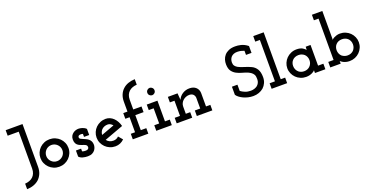

<svg xmlns="http://www.w3.org/2000/svg" viewBox="-30 -1594 4996 2581"><g transform="rotate(-20 2468.0 -303.5)"><path d="M207 82Q175 111 130.5 127Q86 143 35 144V65Q69 63 98.5 52Q128 41 149 21Q169 2 181 -27Q193 -56 193 -93V-621H35V-700H276V-90Q276 -34 257.5 9Q239 52 207 82Z M689 -49Q662 -22 625 -6.5Q588 9 546 9Q504 9 467.5 -6.5Q431 -22 404 -49Q377 -76 361.5 -111.5Q346 -147 346 -188Q346 -228 361.5 -264Q377 -300 404 -326.5Q431 -353 467.5 -368.5Q504 -384 546 -384Q588 -384 625 -368.5Q662 -353 689 -326.5Q716 -300 731.5 -264Q747 -228 747 -188Q747 -147 731.5 -111.5Q716 -76 689 -49ZM463 -106Q478 -90 499 -81Q520 -72 544 -72Q568 -72 589 -81Q610 -90 626 -105.5Q642 -121 651 -142Q660 -163 660 -187Q660 -211 651 -232Q642 -253 626 -269Q610 -285 589 -294Q568 -303 544 -303Q520 -303 499 -294Q478 -285 462.5 -269Q447 -253 438 -232Q429 -211 429 -187Q429 -163 438 -142Q447 -121 463 -106Z M1058 -37Q1044 -18 1019 -5Q994 8 954 8Q917 8 883 -1.5Q849 -11 829 -33V-120H903V-81Q915 -76 926.5 -74.5Q938 -73 955 -73Q963 -73 971.5 -75Q980 -77 987 -82Q992 -86 995.5 -92.5Q999 -99 999 -109Q999 -127 988.5 -136.5Q978 -146 960 -152Q943 -159 922 -165.5Q901 -172 882 -184Q864 -195 852 -216Q840 -237 840 -272Q840 -303 852 -324Q864 -345 882 -358Q900 -372 921 -378Q942 -384 959 -384Q969 -384 983.5 -382Q998 -380 1013 -375Q1028 -370 1042.5 -362Q1057 -354 1068 -342V-255H994V-298Q986 -300 979 -301.5Q972 -303 964 -303Q953 -303 945 -300.5Q937 -298 932 -294Q927 -289 925 -282.5Q923 -276 924 -268Q926 -256 939 -248.5Q952 -241 970 -234Q987 -227 1007 -218Q1027 -209 1044 -196Q1061 -182 1072 -161.5Q1083 -141 1083 -110Q1083 -96 1077.5 -76Q1072 -56 1058 -37Z M1476 -44Q1451 -19 1419 -5Q1387 9 1349 9Q1307 9 1270.5 -6.5Q1234 -22 1207 -49Q1180 -76 1164.5 -111.5Q1149 -147 1149 -188Q1149 -228 1164.5 -264Q1180 -300 1207 -326.5Q1234 -353 1270.5 -368.5Q1307 -384 1349 -384Q1380 -384 1408.5 -371.5Q1437 -359 1459.5 -337Q1482 -315 1499 -284.5Q1516 -254 1525 -218Q1457 -193 1389.5 -168Q1322 -143 1254 -118Q1269 -97 1293.5 -84.5Q1318 -72 1349 -72Q1372 -72 1391 -80Q1410 -88 1425 -104ZM1349 -303Q1321 -303 1298.5 -293.5Q1276 -284 1260 -267Q1248 -253 1240.5 -235Q1233 -217 1232 -196Q1279 -213 1325.5 -230.5Q1372 -248 1419 -265Q1405 -282 1387.5 -292.5Q1370 -303 1349 -303Z M1821 0H1599V-79H1660V-294H1599V-375H1659V-517Q1659 -573 1677.5 -616Q1696 -659 1728 -688Q1760 -718 1804.5 -733.5Q1849 -749 1900 -751V-672Q1866 -670 1837.5 -659.5Q1809 -649 1788 -630Q1766 -610 1754 -581Q1742 -552 1742 -514V-375H1860V-294H1742V-79H1821Z M2157 0H1935V-79H2005V-296H1935V-375H2088V-79H2157ZM2099 -520Q2099 -497 2083 -482.5Q2067 -468 2048 -468Q2028 -468 2012 -482.5Q1996 -497 1996 -520Q1996 -543 2012 -558Q2028 -573 2048 -573Q2067 -573 2083 -558Q2099 -543 2099 -520Z M2449 0H2227V-79H2303V-296H2237V-375H2376V-366Q2378 -342 2379.5 -322.5Q2381 -303 2383 -279Q2403 -327 2447.5 -355.5Q2492 -384 2546 -384Q2605 -384 2639 -353Q2673 -322 2675 -272V-79H2737V0H2515V-79H2592V-234Q2590 -261 2572.5 -280.5Q2555 -300 2517 -302Q2491 -302 2467.5 -293Q2444 -284 2426 -268Q2408 -252 2397 -230Q2386 -208 2386 -182V-79H2449Z M3470 -44Q3441 -19 3403 -5.5Q3365 8 3323 8Q3285 8 3249 -0.5Q3213 -9 3183 -23Q3153 -37 3129.5 -55Q3106 -73 3093 -93V-209H3172V-120Q3198 -100 3234 -85.5Q3270 -71 3315 -71Q3341 -71 3365 -78.5Q3389 -86 3408 -100Q3426 -115 3437 -137Q3448 -159 3448 -188Q3448 -206 3445.5 -224Q3443 -242 3435 -255Q3422 -276 3404.5 -288.5Q3387 -301 3364 -312Q3328 -327 3286 -338Q3244 -349 3208 -368Q3171 -387 3146.5 -421Q3122 -455 3121 -517Q3120 -550 3130 -583Q3140 -616 3163 -643Q3186 -670 3224 -687Q3262 -704 3317 -704Q3335 -704 3356 -702Q3377 -700 3400 -694Q3423 -688 3447.5 -676Q3472 -664 3496 -644V-546H3417V-605Q3398 -613 3373 -619Q3348 -625 3318 -625Q3288 -625 3266 -615.5Q3244 -606 3230 -590Q3217 -575 3210.5 -555.5Q3204 -536 3204 -514Q3204 -484 3218 -465.5Q3232 -447 3255 -434Q3291 -415 3341 -400.5Q3391 -386 3437 -364Q3479 -344 3505 -302Q3531 -260 3531 -187Q3531 -142 3514.5 -106Q3498 -70 3470 -44Z M3807 0H3585V-79H3661V-671H3595V-750H3744V-79H3807Z M4354 0H4205V-40Q4204 -37 4195 -29Q4186 -21 4169.5 -12.5Q4153 -4 4130 2.5Q4107 9 4078 9Q4036 9 3999 -6.5Q3962 -22 3935 -49Q3908 -76 3892.5 -111.5Q3877 -147 3877 -187Q3877 -226 3892.5 -262Q3908 -298 3935 -325Q3962 -352 3999 -368Q4036 -384 4078 -384Q4133 -384 4165 -364.5Q4197 -345 4205 -328Q4206 -338 4207.5 -350.5Q4209 -363 4209 -375H4278V-79H4354ZM4078 -303Q4051 -303 4028 -293.5Q4005 -284 3990 -267Q3976 -252 3968.5 -232Q3961 -212 3961 -188Q3961 -160 3972.5 -136Q3984 -112 4004 -96Q4018 -85 4037 -78.5Q4056 -72 4078 -72Q4103 -72 4123.5 -80Q4144 -88 4159 -102Q4176 -118 4185.5 -140Q4195 -162 4195 -188Q4195 -214 4185.5 -236Q4176 -258 4160 -273Q4144 -287 4123.5 -295Q4103 -303 4078 -303Z M4424 0V-79H4500V-671H4434V-750H4583V-362Q4583 -355 4582.5 -349.5Q4582 -344 4580 -336Q4581 -339 4588 -345.5Q4595 -352 4612 -361Q4629 -370 4651.5 -377Q4674 -384 4700 -384Q4742 -384 4779 -368.5Q4816 -353 4843 -326Q4870 -299 4885.5 -263.5Q4901 -228 4901 -188Q4901 -148 4885.5 -112Q4870 -76 4843 -49Q4816 -22 4779 -6.5Q4742 9 4700 9Q4671 9 4648 2.5Q4625 -4 4608.5 -12.5Q4592 -21 4583 -29Q4574 -37 4573 -40V0ZM4700 -303Q4672 -303 4649.5 -293.5Q4627 -284 4612 -267Q4598 -252 4590.5 -231.5Q4583 -211 4583 -188Q4583 -162 4592.5 -139.5Q4602 -117 4619 -101Q4635 -88 4655.5 -80Q4676 -72 4700 -72Q4726 -72 4747 -80.5Q4768 -89 4784 -104Q4799 -120 4808 -141.5Q4817 -163 4817 -188Q4817 -215 4807 -237.5Q4797 -260 4780 -275Q4765 -288 4744.5 -295.5Q4724 -303 4700 -303Z"/></g></svg>

Font: Josefin Slab
Style: Bold
Weight: 700
Designer: Santiago Orozco
Foundry: Typemade
Version: Version 2.000